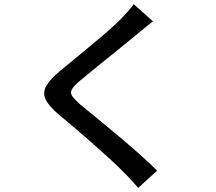

<svg xmlns="http://www.w3.org/2000/svg" viewBox="-20 -833 1040 925"><path d="M717 -730Q698 -716 676.5 -698Q655 -680 640 -668Q615 -647 579 -618Q543 -589 503.5 -557Q464 -525 427.5 -495.5Q391 -466 364 -443Q336 -419 326.5 -403Q317 -387 327 -371.5Q337 -356 366 -330Q398 -304 445 -265.5Q492 -227 544.5 -183Q597 -139 647.5 -94.5Q698 -50 737 -11L646 72Q628 52 609 31Q590 10 570 -9Q545 -35 507 -69.5Q469 -104 425.5 -142.5Q382 -181 339 -217.5Q296 -254 261 -283Q213 -324 199 -356Q185 -388 203.5 -420Q222 -452 269 -491Q298 -515 337 -547Q376 -579 417.5 -613.5Q459 -648 496.5 -680.5Q534 -713 559 -738Q576 -756 595 -776.5Q614 -797 624 -813Z"/></svg>

Font: Source Han Sans Medium
Style: Regular
Weight: 500
Designer: Ryoko NISHIZUKA Ë•øÂ°öÊ∂ºÂ≠ê (kana, bopomofo & ideographs); Paul D. Hunt (Latin, Greek & Cyrillic); Sandoll Communicatio
Foundry: Adobe
Version: Version 2.004;hotconv 1.0.118;makeotfexe 2.5.65603